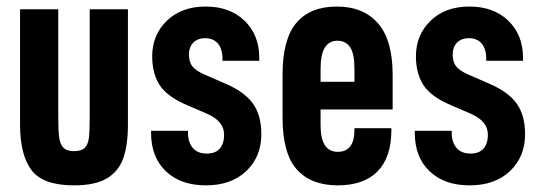

<svg xmlns="http://www.w3.org/2000/svg" viewBox="-20 -556 1644 584"><path d="M41 -176.8V-527.8H157.2V-201.2Q157.2 -162.1 159.7 -140.1Q162.1 -119.1 171.9 -107.9Q182.1 -96.2 205.1 -96.2Q227.5 -96.2 237.8 -106.4Q248 -116.7 250.5 -137.2Q252.9 -159.2 252.9 -201.2V-527.8H369.1V-176.8Q369.1 -114.7 355 -74.7Q340.8 -35.2 305.7 -13.7Q270 7.8 205.1 7.8Q110.4 7.8 75.7 -38.6Q41 -85 41 -176.8Z M484.9 -34.7Q439.5 -77.6 439.5 -151.9V-158.2H551.8V-151.9Q551.8 -123 566.9 -105.5Q581.5 -88.9 608.9 -88.9Q634.8 -88.9 647.9 -103.5Q661.6 -118.7 661.6 -146Q661.6 -167 648.9 -182.6Q635.7 -198.7 609.9 -210L549.8 -235.8Q488.8 -261.7 465.8 -296.9Q442.9 -332.5 442.9 -384.8Q442.9 -449.7 487.8 -493.2Q532.2 -536.1 605.5 -536.1Q679.2 -536.1 723.6 -493.2Q768.6 -449.7 768.6 -380.9V-371.1H656.7V-377Q656.7 -407.2 642.6 -423.8Q628.4 -439.9 604.5 -439.9Q581.5 -439.9 568.4 -426.8Q554.7 -413.1 554.7 -390.1Q554.7 -368.2 564.5 -355Q575.2 -340.8 602.5 -329.1L667.5 -300.8Q724.6 -275.9 749.5 -240.7Q774.9 -205.1 774.9 -147.9Q774.9 -79.1 729 -35.6Q683.1 7.8 606.4 7.8Q529.8 7.8 484.9 -34.7Z M955.1 -223.1V-174.8Q955.1 -94.2 1007.3 -94.2Q1058.1 -94.2 1058.1 -161.1V-166H1170.4V-160.2Q1170.4 -77.6 1128.4 -34.7Q1086.4 7.8 1007.3 7.8Q926.8 7.8 883.3 -40Q839.4 -88.4 839.4 -199.2V-328.1Q839.4 -436.5 880.9 -485.8Q922.9 -536.1 1004.4 -536.1Q1085.4 -536.1 1129.9 -484.9Q1174.3 -434.1 1174.3 -328.1V-223.1ZM955.1 -346.2V-307.1H1058.1V-346.2Q1058.1 -392.1 1045.4 -411.6Q1032.2 -432.1 1006.3 -432.1Q981.4 -432.1 968.3 -411.6Q955.1 -391.1 955.1 -346.2Z M1287.1 -34.7Q1241.7 -77.6 1241.7 -151.9V-158.2H1354V-151.9Q1354 -123 1369.1 -105.5Q1383.8 -88.9 1411.1 -88.9Q1437 -88.9 1450.2 -103.5Q1463.9 -118.7 1463.9 -146Q1463.9 -167 1451.2 -182.6Q1438 -198.7 1412.1 -210L1352.1 -235.8Q1291 -261.7 1268.1 -296.9Q1245.1 -332.5 1245.1 -384.8Q1245.1 -449.7 1290 -493.2Q1334.5 -536.1 1407.7 -536.1Q1481.4 -536.1 1525.9 -493.2Q1570.8 -449.7 1570.8 -380.9V-371.1H1459V-377Q1459 -407.2 1444.8 -423.8Q1430.7 -439.9 1406.7 -439.9Q1383.8 -439.9 1370.6 -426.8Q1356.9 -413.1 1356.9 -390.1Q1356.9 -368.2 1366.7 -355Q1377.4 -340.8 1404.8 -329.1L1469.7 -300.8Q1526.9 -275.9 1551.8 -240.7Q1577.1 -205.1 1577.1 -147.9Q1577.1 -79.1 1531.2 -35.6Q1485.4 7.8 1408.7 7.8Q1332 7.8 1287.1 -34.7Z"/></svg>

Font: D-DIN Condensed
Style: DINCondensed-Bold
Weight: 700
Width: 3
Designer: Charles Nix
Foundry: Datto Inc.
Version: Version 1.10